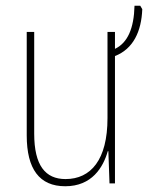

<svg xmlns="http://www.w3.org/2000/svg" viewBox="-20 -638 515 668"><path d="M475 -606 468 -618H448C446 -539 424 -489 380 -468V-527H354V-227C354 -82 296 -15 208 -15C138 -15 99 -62 99 -173V-527H73V-167C73 -50 117 10 207 10C300 10 339 -56 355 -112H357L361 0H380V-443C444 -468 472 -529 475 -606Z"/></svg>

Font: Noto Sans Condensed Thin
Style: Regular
Weight: 100
Width: 3
Designer: Monotype Design Team
Foundry: Monotype Imaging Inc.
Version: Version 2.013